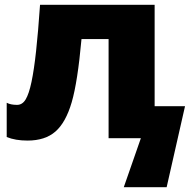

<svg xmlns="http://www.w3.org/2000/svg" viewBox="-20 -573 793 796"><path d="M621.1 -132.8H747.1L670.9 203.1H493.2L564 0H430.2V-411.1H317.9Q301.8 -232.9 277.3 -149.2Q252.9 -65.4 210 -27.8Q167 9.8 94.2 9.8Q43.5 9.8 7.8 -4.9V-147Q23.9 -138.2 50.8 -138.2Q72.8 -138.2 86.4 -160.9Q100.1 -183.6 110.6 -233.4Q121.1 -283.2 129.6 -361.3Q138.2 -439.5 146 -553.2H621.1Z"/></svg>

Font: OpenSansExtrabold
Style: Regular
Weight: 800
Foundry: Ascender Corporation
Version: Version 1.10